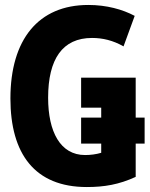

<svg xmlns="http://www.w3.org/2000/svg" viewBox="-20 -744 603 774"><path d="M330 10C400 10 460 0 527 -31V-165H563V-270H527V-431H307V-310H388V-270H307V-165H388V-128C368 -122 345 -119 323 -119C223 -119 174 -213 174 -350C174 -506 232 -591 351 -591C394 -591 436 -581 478 -557L523 -680C474 -706 410 -724 336 -724C135 -724 22 -585 22 -347C22 -124 120 10 330 10Z"/></svg>

Font: Noto Sans Mono SemiCondensed ExtraBold
Style: Regular
Weight: 800
Width: 4
Designer: Monotype Design Team
Foundry: Monotype Imaging Inc.
Version: Version 2.014